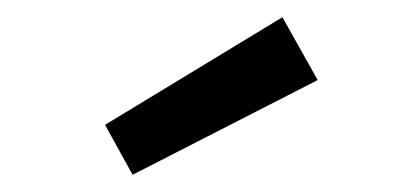

<svg xmlns="http://www.w3.org/2000/svg" viewBox="-20 -810 459 223"><path d="M308 -790 349 -717 134 -607 102 -665Z"/></svg>

Font: Orienta
Style: Regular
Weight: 400
Designer: Eduardo Rodriguez Tunni
Foundry: Eduardo Rodriguez Tunni
Version: Version 1.001